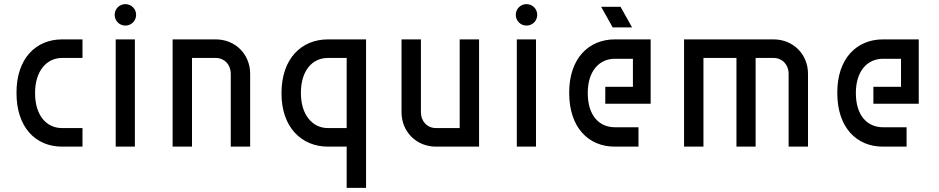

<svg xmlns="http://www.w3.org/2000/svg" viewBox="-20 -711 4555 931"><path d="M380 -90H281C207 -90 150 -149 150 -260C150 -368 207 -430 281 -430H380V-520H281C155 -520 59 -428 60 -260C60 -93 153 0 281 0H380Z M541 0H634V-520H541ZM536 -639C536 -610 559 -587 588 -587C617 -587 640 -610 640 -639C640 -668 617 -691 588 -691C559 -691 536 -668 536 -639Z M817 0H911V-430H1026C1068 -430 1099 -398 1099 -353V0H1193V-353C1193 -448 1121 -520 1026 -520H817Z M1570 -430H1661V-90H1570C1496 -90 1439 -153 1439 -260C1439 -371 1496 -430 1570 -430ZM1345 -260C1344 -92 1444 0 1570 0H1661V200H1755V-520H1570C1442 -520 1345 -427 1345 -260Z M2303 -520H2209V-90H2094C2052 -90 2021 -122 2021 -167V-520H1927V-167C1927 -72 1999 0 2094 0H2303Z M2486 0H2579V-520H2486ZM2481 -639C2481 -610 2504 -587 2533 -587C2562 -587 2585 -610 2585 -639C2585 -668 2562 -691 2533 -691C2504 -691 2481 -668 2481 -639Z M2740 -260C2740 -93 2833 0 2961 0H3076V-94H2961C2887 -94 2830 -149 2830 -260C2830 -368 2887 -426 2961 -426H3049V-290H2915V-208H3135V-520H2961C2835 -520 2739 -428 2740 -260ZM2895 -678 2951 -578H3045L2989 -678Z M3551 0H3644V-430H3731C3773 -430 3804 -398 3804 -353V0H3898V-353C3898 -448 3826 -520 3731 -520H3297V0H3391V-430H3551Z M4040 -260C4040 -93 4133 0 4261 0H4376V-94H4261C4187 -94 4130 -149 4130 -260C4130 -368 4187 -426 4261 -426H4349V-290H4215V-208H4435V-520H4261C4135 -520 4039 -428 4040 -260Z"/></svg>

Font: Grotesk 02 Mince
Style: Bold
Weight: 400
Designer: Frank Adebiaye, contributions by Jérémy Landes, Ariel Martín Pérez
Foundry: Velvetyne Type Foundry
Version: Version 3.000;Glyphs 3.1.2 (3150)